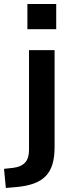

<svg xmlns="http://www.w3.org/2000/svg" viewBox="-74 -740 357 953"><path d="M62 -595V-720H205V-595ZM-45 193 -54 98 -8 93Q31 88 50.5 67Q70 46 70 4V-491H197V-10Q197 39 186.5 74.5Q176 110 153 134Q130 158 92 171.5Q54 185 1 189Z"/></svg>

Font: Nunito Sans 12pt ExtraLight 11pt
Style: Bold
Weight: 700
Version: Version 3.101;gftools[0.9.27]